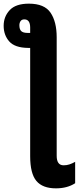

<svg xmlns="http://www.w3.org/2000/svg" viewBox="-30 -790 431 1050"><path d="M128 -770Q213 -770 246.5 -720.5Q280 -671 280 -586V62Q280 114 318 114Q335 114 350 109Q365 104 381 95V212Q338 240 276 240Q203 240 169 199.5Q135 159 135 64V-528H123Q51 -529 20.5 -563.5Q-10 -598 -10 -649Q-10 -699 23 -734.5Q56 -770 128 -770ZM103 -684Q89 -684 82.5 -674.5Q76 -665 76 -652Q76 -629 86.5 -619.5Q97 -610 121 -610H135V-639Q135 -684 103 -684Z"/></svg>

Font: Noto Sans ExtraCondensed ExtraBold
Style: Regular
Weight: 800
Width: 2
Designer: Monotype Design Team
Foundry: Monotype Imaging Inc.
Version: Version 2.013; ttfautohint (v1.8.4.7-5d5b)